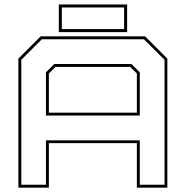

<svg xmlns="http://www.w3.org/2000/svg" viewBox="-20 -868 859 888"><path d="M65 0V-597L168 -700H651L754 -597V0H613V-206H206V0ZM78.5 -13.5H192.5V-219H626.5V-13.5H741V-591.5L645.5 -686.5H173.5L78.5 -591.5ZM192.5 -333.5V-533.5L231 -572H588L626.5 -533.5V-333.5ZM206 -347H613V-528L582.5 -558.5H236.5L206 -528ZM252 -719.5V-847.5H568V-719.5ZM266 -733.5H554V-833.5H266Z"/></svg>

Font: Tourney Expanded Thin
Style: Regular
Weight: 100
Width: 7
Designer: Tyler Finck
Foundry: Etcetera Type Co
Version: Version 1.010; ttfautohint (v1.8.3)